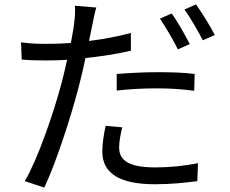

<svg xmlns="http://www.w3.org/2000/svg" viewBox="-20 -803 1040 867"><path d="M813 -760C841 -721 873 -665 896 -621L950 -645C931 -682 892 -746 865 -783ZM571 -654C511 -638 446 -626 382 -618L397 -691C401 -710 408 -748 415 -769L318 -777C319 -770 319 -764 319 -757C319 -706 309 -658 300 -609C261 -606 227 -605 194 -605C158 -605 122 -605 75 -612L78 -534C113 -531 149 -530 193 -530C221 -530 251 -531 283 -533C275 -497 267 -461 258 -428C221 -289 151 -86 92 15L180 44C231 -63 298 -267 335 -409C346 -452 357 -497 366 -541C435 -548 506 -559 571 -574ZM837 -604C816 -644 781 -708 755 -742L702 -719C728 -680 764 -621 783 -580ZM507 -394C568 -401 626 -404 690 -404C750 -404 806 -400 857 -393L859 -469C806 -476 745 -477 688 -477C624 -477 559 -473 507 -469ZM457 -235C448 -192 442 -155 442 -118C442 -20 521 29 680 29C752 29 818 22 871 15L874 -66C814 -54 745 -47 681 -47C540 -47 518 -93 518 -138C518 -161 523 -191 532 -228Z"/></svg>

Font: Spoqa Han Sans Neo Regular
Style: Regular
Weight: 400
Designer: [Spoqa Han Sans Neo] Dong-huui Kim  Younghwa Kang  Yujin Lee  [Noto Sans] Ryoko NISHIZUKA  (kana & ideographs); Paul D. 
Foundry: Spoqa (http://www.spoqa-han-sans.com)
Version: Version 1.000